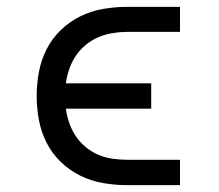

<svg xmlns="http://www.w3.org/2000/svg" viewBox="-20 -540 640 560"><path d="M505 0H351Q316 0 281 -6Q246 -12 214.5 -27.5Q183 -43 157.5 -67.5Q132 -92 116 -123.5Q100 -155 93.5 -190Q87 -225 87 -260Q87 -295 93.5 -330Q100 -365 116 -396.5Q132 -428 157.5 -452.5Q183 -477 214.5 -492.5Q246 -508 281 -514Q316 -520 351 -520H505V-447H351Q330 -447 308.5 -443.5Q287 -440 267 -431.5Q247 -423 230 -409Q213 -395 201 -377Q189 -359 182 -338.5Q175 -318 172 -297H421V-223H172Q175 -202 182 -181.5Q189 -161 201 -143Q213 -125 230 -111Q247 -97 267 -88.5Q287 -80 308.5 -77Q330 -74 351 -74H505Z"/></svg>

Font: Iosevka Etoile
Style: Regular
Weight: 400
Designer: Belleve Invis
Foundry: Belleve Invis
Version: Version 33.2.4